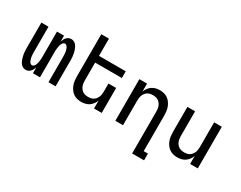

<svg xmlns="http://www.w3.org/2000/svg" viewBox="-104 -1299 2608 2077"><g transform="rotate(30 1200.0 -260.0)"><path d="M168 8Q151 8 135.5 1Q120 -6 109 -19Q98 -32 90.5 -47Q83 -62 78 -78Q73 -94 69.5 -110.5Q66 -127 64 -143.5Q62 -160 61.5 -176.5Q61 -193 61 -210V-520H150V-210Q150 -196 150.5 -182.5Q151 -169 152.5 -155.5Q154 -142 157 -129Q160 -116 165 -103.5Q170 -91 179.5 -80Q189 -69 203 -69Q216 -69 226 -80Q236 -91 241 -103.5Q246 -116 248.5 -129Q251 -142 253 -155.5Q255 -169 255.5 -182.5Q256 -196 256 -210V-520H344V-446Q349 -462 356.5 -476.5Q364 -491 375 -503Q386 -515 401 -521.5Q416 -528 432 -528Q449 -528 464.5 -521Q480 -514 491 -501Q502 -488 509.5 -473Q517 -458 522 -442Q527 -426 530.5 -409.5Q534 -393 536 -376.5Q538 -360 538.5 -343.5Q539 -327 539 -310V0H450V-310Q450 -324 449.5 -337.5Q449 -351 447.5 -364.5Q446 -378 443 -391Q440 -404 435 -416.5Q430 -429 420.5 -440Q411 -451 397 -451Q384 -451 374 -440Q364 -429 359 -416.5Q354 -404 351.5 -391Q349 -378 347 -364.5Q345 -351 344.5 -337.5Q344 -324 344 -310V0H256V-74Q251 -58 243.5 -43.5Q236 -29 225 -17Q214 -5 199 1.5Q184 8 168 8Z M861 8Q835 8 809 1.5Q783 -5 761.5 -20.5Q740 -36 724.5 -58.5Q709 -81 700 -106Q691 -131 688 -157.5Q685 -184 685 -210V-735H781V-520H1115V-436H781V-210Q781 -193 783.5 -176Q786 -159 792.5 -143.5Q799 -128 809.5 -114.5Q820 -101 834.5 -92Q849 -83 866 -79.5Q883 -76 900 -76Q917 -76 934 -79.5Q951 -83 965.5 -92Q980 -101 990.5 -114.5Q1001 -128 1007.5 -143.5Q1014 -159 1016.5 -176Q1019 -193 1019 -210V-312H1115V0H1019V-99Q1010 -75 994.5 -54Q979 -33 958 -18.5Q937 -4 912 2Q887 8 861 8Z M1619 215V-310Q1619 -327 1616.5 -344Q1614 -361 1607.5 -376.5Q1601 -392 1590.5 -405.5Q1580 -419 1565.5 -428Q1551 -437 1534 -440.5Q1517 -444 1500 -444Q1483 -444 1466 -440.5Q1449 -437 1434.5 -428Q1420 -419 1409.5 -405.5Q1399 -392 1392.5 -376.5Q1386 -361 1383.5 -344Q1381 -327 1381 -310V0H1285V-520H1381V-421Q1390 -445 1405.5 -466Q1421 -487 1442 -501.5Q1463 -516 1488 -522Q1513 -528 1539 -528Q1565 -528 1591 -521.5Q1617 -515 1638.5 -499.5Q1660 -484 1675.5 -461.5Q1691 -439 1700 -414Q1709 -389 1712 -362.5Q1715 -336 1715 -310V131H1768V215Z M2061 8Q2035 8 2009 1.5Q1983 -5 1961.5 -20.5Q1940 -36 1924.5 -58.5Q1909 -81 1900 -106Q1891 -131 1888 -157.5Q1885 -184 1885 -210V-520H1981V-210Q1981 -193 1983.5 -176Q1986 -159 1992.5 -143.5Q1999 -128 2009.5 -114.5Q2020 -101 2034.5 -92Q2049 -83 2066 -79.5Q2083 -76 2100 -76Q2117 -76 2134 -79.5Q2151 -83 2165.5 -92Q2180 -101 2190.5 -114.5Q2201 -128 2207.5 -143.5Q2214 -159 2216.5 -176Q2219 -193 2219 -210V-520H2315V0H2219V-99Q2210 -75 2194.5 -54Q2179 -33 2158 -18.5Q2137 -4 2112 2Q2087 8 2061 8Z"/></g></svg>

Font: Iosevka Medium Extended
Style: Regular
Weight: 500
Width: 7
Monospace: yes
Designer: Belleve Invis
Foundry: Belleve Invis
Version: Version 32.5.0; ttfautohint (v1.8.4)